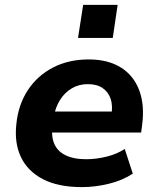

<svg xmlns="http://www.w3.org/2000/svg" viewBox="-20 -754 646 785"><path d="M315 11Q218 11 155.5 -21.5Q93 -54 65.5 -112Q38 -170 47 -248Q55 -326 93.5 -385Q132 -444 196 -477.5Q260 -511 343 -511Q421 -511 473.5 -478.5Q526 -446 549 -385.5Q572 -325 561 -242L557 -212H169L182 -298H451L435 -281Q442 -321 432.5 -349.5Q423 -378 399.5 -394Q376 -410 339 -410Q302 -410 273 -392.5Q244 -375 225.5 -345.5Q207 -316 200 -278L196 -251Q188 -202 200.5 -169.5Q213 -137 246.5 -120Q280 -103 332 -103Q373 -103 415.5 -113.5Q458 -124 490 -145L523 -44Q480 -16 424.5 -2.5Q369 11 315 11ZM299 -599 320 -734H461L441 -599Z"/></svg>

Font: Nunito Sans 8pt ExtraBold
Style: Italic
Weight: 800
Italic angle: -9°
Version: Version 3.101;gftools[0.9.27]